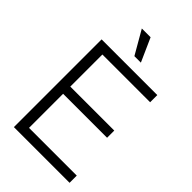

<svg xmlns="http://www.w3.org/2000/svg" viewBox="-276 -1032 1126 1126"><g transform="rotate(45 286.5 -469.5)"><path d="M75.7 0H537.6V-59.6H141.6V-342.3H506.3V-401.9H141.6V-668H537.6V-727.5H75.7ZM281.2 -793.9H335L270 -939.5H197.3Z"/></g></svg>

Font: Raveo Display Display Light
Style: Regular
Weight: 300
Designer: Jakub Foglar, Rasmus Andersson (Inter)
Foundry: Jakubfoglar.com
Version: Version 1.100;Glyphs 3.2.3 (3260)